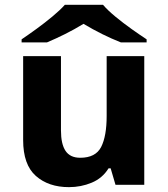

<svg xmlns="http://www.w3.org/2000/svg" viewBox="-20 -768 697 798"><path d="M423.3 -534.7H579.6V0H460L439.9 -68.4H431.2Q405.8 -27.3 361.3 -8.8Q316.9 9.8 266.6 9.8Q181.6 9.8 128.9 -36.9Q76.2 -83.5 76.2 -186V-534.7H233.4V-225.6Q233.4 -169.4 252.4 -140.9Q271.5 -112.3 313.5 -112.3Q377.4 -112.3 400.4 -157.2Q423.3 -202.1 423.3 -286.1ZM249.5 -748H408.2Q426.8 -726.1 459.2 -699.2Q491.7 -672.4 527.1 -647.2Q562.5 -622.1 589.4 -604.5V-591.8H482.4Q405.3 -622.1 327.1 -668.9Q288.6 -645.5 251 -626.7Q213.4 -607.9 175.3 -591.8H69.8V-604.5Q96.7 -622.6 131.3 -647.7Q166 -672.9 198 -699.5Q230 -726.1 249.5 -748Z"/></svg>

Font: Lunasima
Style: Bold
Weight: 700
Designer: The DocRepair Project, Monotype Design Team
Foundry: Google
Version: Version 2.009